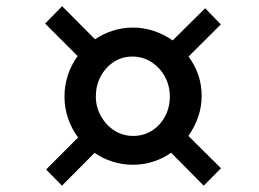

<svg xmlns="http://www.w3.org/2000/svg" viewBox="-20 -654 818 606"><path d="M125.5 -119 226.5 -220Q206 -247.5 194.8 -280.5Q183.5 -313.5 183.5 -349Q183.5 -384 194.2 -416.8Q205 -449.5 225 -477L122.5 -579.5L176 -634.5L280 -530Q306 -547.5 336.2 -557.2Q366.5 -567 399.5 -567Q434 -567 465.8 -556.2Q497.5 -545.5 525 -526.5L627.5 -628L677 -577L575 -475.5Q595 -449 605.8 -417.5Q616.5 -386 616.5 -352Q616.5 -317 605.5 -285Q594.5 -253 574.5 -225L677.5 -123L623 -68L520 -172Q494 -153.5 463.2 -143.8Q432.5 -134 399.5 -134Q366 -134 335.2 -143.8Q304.5 -153.5 278.5 -171.5L175.5 -68ZM282.5 -350Q282.5 -316 298.5 -287.5Q314.5 -259 341 -242Q367.5 -225 400 -225Q433.5 -225 459.8 -241.8Q486 -258.5 501 -286.8Q516 -315 516 -349Q516 -384 500 -412.8Q484 -441.5 457.2 -458.5Q430.5 -475.5 398 -475.5Q365 -475.5 338.8 -458.2Q312.5 -441 297.5 -412.5Q282.5 -384 282.5 -350Z"/></svg>

Font: Merriweather 60pt
Style: Bold Italic
Weight: 700
Italic angle: -7.8°
Version: Version 2.101